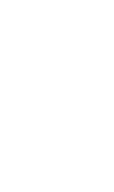

<svg xmlns="http://www.w3.org/2000/svg" viewBox="130 -620 440 740"><g transform="rotate(90 350.0 -250.0)"><path d="M300 -50Q300 -50 300 -50Q300 -50 300 -50Q300 -50 300 -50Q300 -50 300 -50Q300 -50 300 -50Q300 -50 300 -50Q300 -50 300 -50Q300 -50 300 -50Q300 -50 300 -50Q300 -50 300 -50Q300 -50 300 -50Q300 -50 300 -50ZM300 -250Q300 -250 300 -250Q300 -250 300 -250Q300 -250 300 -250Q300 -250 300 -250Q300 -250 300 -250Q300 -250 300 -250Q300 -250 300 -250Q300 -250 300 -250Q300 -250 300 -250Q300 -250 300 -250Q300 -250 300 -250Q300 -250 300 -250ZM100 -50Q100 -50 100 -50Q100 -50 100 -50Q100 -50 100 -50Q100 -50 100 -50Q100 -50 100 -50Q100 -50 100 -50Q100 -50 100 -50Q100 -50 100 -50Q100 -50 100 -50Q100 -50 100 -50Q100 -50 100 -50Q100 -50 100 -50ZM100 -150Q100 -150 100 -150Q100 -150 100 -150Q100 -150 100 -150Q100 -150 100 -150Q100 -150 100 -150Q100 -150 100 -150Q100 -150 100 -150Q100 -150 100 -150Q100 -150 100 -150Q100 -150 100 -150Q100 -150 100 -150Q100 -150 100 -150ZM100 -250Q100 -250 100 -250Q100 -250 100 -250Q100 -250 100 -250Q100 -250 100 -250Q100 -250 100 -250Q100 -250 100 -250Q100 -250 100 -250Q100 -250 100 -250Q100 -250 100 -250Q100 -250 100 -250Q100 -250 100 -250Q100 -250 100 -250ZM100 -350Q100 -350 100 -350Q100 -350 100 -350Q100 -350 100 -350Q100 -350 100 -350Q100 -350 100 -350Q100 -350 100 -350Q100 -350 100 -350Q100 -350 100 -350Q100 -350 100 -350Q100 -350 100 -350Q100 -350 100 -350Q100 -350 100 -350ZM200 -450Q200 -450 200 -450Q200 -450 200 -450Q200 -450 200 -450Q200 -450 200 -450Q200 -450 200 -450Q200 -450 200 -450Q200 -450 200 -450Q200 -450 200 -450Q200 -450 200 -450Q200 -450 200 -450Q200 -450 200 -450Q200 -450 200 -450ZM300 -450Q300 -450 300 -450Q300 -450 300 -450Q300 -450 300 -450Q300 -450 300 -450Q300 -450 300 -450Q300 -450 300 -450Q300 -450 300 -450Q300 -450 300 -450Q300 -450 300 -450Q300 -450 300 -450Q300 -450 300 -450Q300 -450 300 -450ZM400 -450Q400 -450 400 -450Q400 -450 400 -450Q400 -450 400 -450Q400 -450 400 -450Q400 -450 400 -450Q400 -450 400 -450Q400 -450 400 -450Q400 -450 400 -450Q400 -450 400 -450Q400 -450 400 -450Q400 -450 400 -450Q400 -450 400 -450ZM600 -50Q600 -50 600 -50Q600 -50 600 -50Q600 -50 600 -50Q600 -50 600 -50Q600 -50 600 -50Q600 -50 600 -50Q600 -50 600 -50Q600 -50 600 -50Q600 -50 600 -50Q600 -50 600 -50Q600 -50 600 -50Q600 -50 600 -50ZM500 -450Q500 -450 500 -450Q500 -450 500 -450Q500 -450 500 -450Q500 -450 500 -450Q500 -450 500 -450Q500 -450 500 -450Q500 -450 500 -450Q500 -450 500 -450Q500 -450 500 -450Q500 -450 500 -450Q500 -450 500 -450Q500 -450 500 -450ZM600 -250Q600 -250 600 -250Q600 -250 600 -250Q600 -250 600 -250Q600 -250 600 -250Q600 -250 600 -250Q600 -250 600 -250Q600 -250 600 -250Q600 -250 600 -250Q600 -250 600 -250Q600 -250 600 -250Q600 -250 600 -250Q600 -250 600 -250ZM600 -150Q600 -150 600 -150Q600 -150 600 -150Q600 -150 600 -150Q600 -150 600 -150Q600 -150 600 -150Q600 -150 600 -150Q600 -150 600 -150Q600 -150 600 -150Q600 -150 600 -150Q600 -150 600 -150Q600 -150 600 -150Q600 -150 600 -150ZM600 -350Q600 -350 600 -350Q600 -350 600 -350Q600 -350 600 -350Q600 -350 600 -350Q600 -350 600 -350Q600 -350 600 -350Q600 -350 600 -350Q600 -350 600 -350Q600 -350 600 -350Q600 -350 600 -350Q600 -350 600 -350Q600 -350 600 -350ZM400 -50Q400 -50 400 -50Q400 -50 400 -50Q400 -50 400 -50Q400 -50 400 -50Q400 -50 400 -50Q400 -50 400 -50Q400 -50 400 -50Q400 -50 400 -50Q400 -50 400 -50Q400 -50 400 -50Q400 -50 400 -50Q400 -50 400 -50ZM400 -250Q400 -250 400 -250Q400 -250 400 -250Q400 -250 400 -250Q400 -250 400 -250Q400 -250 400 -250Q400 -250 400 -250Q400 -250 400 -250Q400 -250 400 -250Q400 -250 400 -250Q400 -250 400 -250Q400 -250 400 -250Q400 -250 400 -250ZM300 -150Q300 -150 300 -150Q300 -150 300 -150Q300 -150 300 -150Q300 -150 300 -150Q300 -150 300 -150Q300 -150 300 -150Q300 -150 300 -150Q300 -150 300 -150Q300 -150 300 -150Q300 -150 300 -150Q300 -150 300 -150Q300 -150 300 -150Z"/></g></svg>

Font: TINY 5x3
Style: Regular
Weight: 400
Designer: Jack Halten Fahnestock
Foundry: Velvetyne Type Foundry
Version: Version 1.002